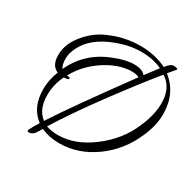

<svg xmlns="http://www.w3.org/2000/svg" viewBox="-138 -685 896 892"><g transform="rotate(30 310.5 -239.0)"><path d="M171 18 154 46Q141 65 122 65Q112 65 115 55Q124 35 145 2Q80 -46 80 -144Q80 -193 100 -243Q61 -259 61 -314.5Q61 -370 98 -419Q146 -483 214 -510Q289 -543 374 -543Q448 -543 514 -512Q526 -528 530 -530Q541 -540 550 -540Q559 -540 563 -539Q579 -537 569 -527L541 -494L542 -493Q621 -430 621 -320Q621 -259 592 -194Q547 -89 458.5 -25.5Q370 38 269 38Q215 38 171 18ZM589 -360Q589 -441 534 -478L530 -480Q454 -387 351.5 -248.5Q249 -110 182 -2Q208 8 246 8Q336 8 425.5 -59.5Q515 -127 556 -223Q589 -298 589 -360ZM157 -17Q235 -138 436 -412Q421 -420 397 -420Q340 -420 278 -386Q189 -336 144 -253Q146 -252 155.5 -251Q165 -250 159 -242Q156 -238 136 -238Q110 -187 110 -129Q110 -52 157 -17ZM451 -432 501 -498Q453 -521 389 -521Q341 -521 294 -507Q170 -470 124 -395Q99 -354 99 -318.5Q99 -283 111 -269Q163 -382 283 -429Q344 -454 389 -454Q434 -454 451 -432Z"/></g></svg>

Font: Allura
Style: Regular
Weight: 400
Designer: Robert E. Leuschke
Foundry: Robert E. Leuschke
Version: Version 1.004